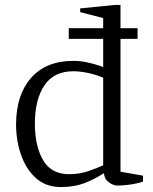

<svg xmlns="http://www.w3.org/2000/svg" viewBox="-20 -746 619 776"><path d="M226 10Q166 10 126 -25.5Q86 -61 65.5 -119Q45 -177 45 -243Q45 -362 105.5 -431Q166 -500 277 -500Q304 -500 332 -494Q360 -488 379 -481.5Q398 -475 397 -474V-673L304 -697V-712L444 -726H467V-52L558 -36V-12Q530 -3 502 0.5Q474 4 454 4Q438 4 420 -9Q402 -22 400 -46Q361 -21 320.5 -5.5Q280 10 226 10ZM259 -42Q302 -42 339 -55Q376 -68 397 -78V-432Q372 -443 338.5 -450.5Q305 -458 276 -458Q198 -458 159.5 -401Q121 -344 121 -246Q121 -156 154 -99Q187 -42 259 -42ZM258 -589V-632H536V-589Z"/></svg>

Font: Manuale Light
Style: Regular
Weight: 300
Designer: Eduardo Tunni / Pablo Cosgaya
Foundry: Eduardo Tunni / Pablo Cosgaya
Version: Version 1.002